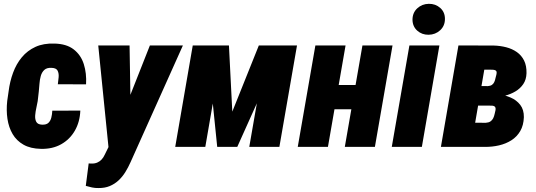

<svg xmlns="http://www.w3.org/2000/svg" viewBox="-20 -765 2794 1000"><path d="M198.7 -115.7Q221.2 -114.7 232.2 -125.2Q243.2 -135.7 247.3 -152.6Q251.5 -169.4 252.4 -188.5L398.4 -189Q396 -129.9 369.9 -84.5Q343.8 -39.1 298.6 -13.7Q253.4 11.7 193.4 10.3Q138.7 9.3 102.3 -11.5Q65.9 -32.2 45.7 -66.9Q25.4 -101.6 18.8 -145.8Q12.2 -189.9 17.6 -239.3L24.9 -289.6Q31.2 -340.3 48.1 -386.2Q64.9 -432.1 93.8 -466.8Q122.6 -501.5 164.6 -520.8Q206.5 -540 263.7 -538.1Q326.7 -536.6 364 -507.6Q401.4 -478.5 416.5 -430.9Q431.6 -383.3 428.2 -325.7L281.2 -326.2Q283.7 -343.3 285.4 -362.8Q287.1 -382.3 280.3 -396.5Q273.4 -410.6 249.5 -411.6Q224.1 -413.1 210.9 -400.9Q197.8 -388.7 192.4 -369.4Q187 -350.1 185.5 -328.4Q184.1 -306.6 182.1 -289.1L176.3 -238.3Q174.3 -225.6 169.7 -205.3Q165 -185.1 163.3 -164.8Q161.6 -144.5 168.9 -130.6Q176.3 -116.7 198.7 -115.7Z M579.6 -69.8 760.7 -528.3H932.6L660.2 79.1Q647.9 106.9 632.6 131.6Q617.2 156.2 597.2 174.8Q577.1 193.4 551.5 204.1Q525.9 214.8 492.7 214.4Q475.6 214.8 459.5 211.4Q443.4 208 426.8 203.1L441.9 85.9Q445.3 86.4 448.7 86.7Q452.1 86.9 455.6 86.9Q473.1 87.4 486.3 81.8Q499.5 76.2 509.3 65.7Q519 55.2 525.9 40ZM654.8 -528.3 661.1 -150.9 647.9 15.6 546.4 15.1 491.7 -528.3Z M1189.9 -183.6 1328.1 -528.3H1453.1L1215.8 0H1111.3L1057.6 -528.3H1172.4ZM1140.6 -528.3 1049.3 0H892.6L983.9 -528.3ZM1278.3 0 1370.1 -528.3H1526.9L1435.1 0Z M1889.6 -322.3 1866.7 -195.8H1664.1L1686 -322.3ZM1779.8 -528.3 1688 0H1530.8L1622.6 -528.3ZM2024.4 -528.3 1932.6 0H1775.9L1867.7 -528.3Z M2268.6 -528.3 2177.2 0H2020.5L2112.3 -528.3ZM2128.4 -662.1Q2128.4 -698.7 2153.3 -721.7Q2178.2 -744.6 2213.4 -745.1Q2248 -745.6 2272.7 -723.9Q2297.4 -702.1 2297.4 -666.5Q2297.4 -630.4 2272.5 -607.4Q2247.6 -584.5 2212.4 -584Q2177.7 -583.5 2153.3 -605.2Q2128.9 -627 2128.4 -662.1Z M2536.6 -214.8 2407.2 -215.3 2424.3 -316.9 2520 -316.4Q2534.2 -317.4 2542 -322.8Q2549.8 -328.1 2554.2 -337.4Q2558.6 -346.7 2561 -359.4Q2563.5 -368.2 2565.2 -375.7Q2566.9 -383.3 2566.7 -388.9Q2566.4 -394.5 2562 -397.7Q2557.6 -400.9 2546.9 -401.9L2502.4 -402.3L2433.1 0H2276.4L2367.7 -528.3L2551.3 -527.8Q2585.4 -526.9 2616.7 -518.8Q2647.9 -510.7 2672.1 -493.7Q2696.3 -476.6 2709.7 -449.5Q2723.1 -422.4 2722.2 -383.8Q2721.2 -350.1 2705.3 -326.9Q2689.5 -303.7 2664.3 -288.8Q2639.2 -273.9 2609.4 -266.4Q2579.6 -258.8 2551.3 -256.3ZM2504.9 0H2332L2402.8 -126L2510.3 -125.5Q2525.4 -126.5 2534.4 -132.6Q2543.5 -138.7 2548.6 -148.9Q2553.7 -159.2 2556.6 -172.9Q2559.6 -183.1 2561 -192.4Q2562.5 -201.7 2558.6 -207.8Q2554.7 -213.9 2541.5 -214.8L2428.2 -215.3L2447.3 -316.9L2549.8 -316.4L2572.8 -275.4Q2607.4 -270.5 2638.7 -257.3Q2669.9 -244.1 2689.5 -219Q2709 -193.8 2708.5 -154.8Q2707 -112.3 2689.7 -82.5Q2672.4 -52.7 2643.6 -34.4Q2614.7 -16.1 2578.9 -7.8Q2543 0.5 2504.9 0Z"/></svg>

Font: Roboto Condensed Black
Style: Italic
Weight: 900
Italic angle: -12°
Designer: Christian Robertson
Foundry: Google
Version: Version 3.008; 2023